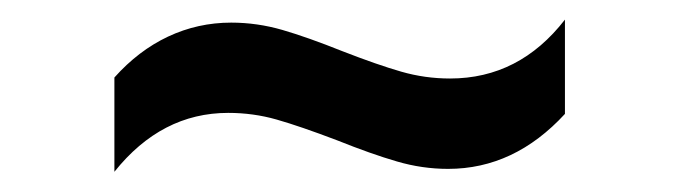

<svg xmlns="http://www.w3.org/2000/svg" viewBox="-20 -375 676 191"><path d="M210 -352.5Q235.8 -352.5 261 -345.2Q286.1 -337.9 320.3 -324.2Q355.5 -310.5 379.2 -303.7Q402.8 -296.9 427.7 -296.9Q496.6 -296.9 542 -355.5V-261.7Q491.7 -207 425.8 -207Q399.9 -207 374.8 -214.4Q349.6 -221.7 315.4 -235.4Q278.3 -249.5 255.1 -256.1Q231.9 -262.7 207 -262.7Q140.6 -262.7 93.8 -204.1V-297.9Q117.7 -324.7 147.2 -338.6Q176.8 -352.5 210 -352.5Z"/></svg>

Font: Pretendard Medium
Style: Regular
Weight: 500
Designer: Base glyphs from Inter by Rasmus Andersson; Hangeul glyphs from Noto Sans CJK(Source Han Sans) by Jang Soo-young and Kan
Foundry: Kil Hyung-jin
Version: Version 1.309